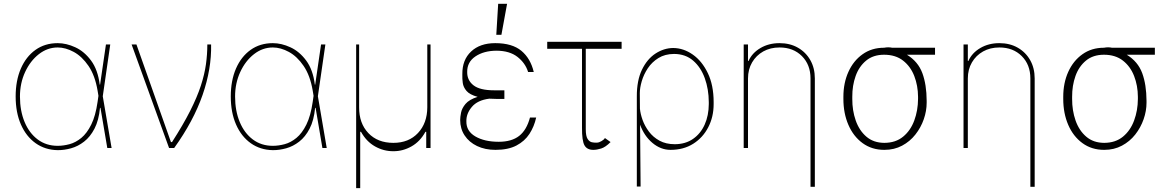

<svg xmlns="http://www.w3.org/2000/svg" viewBox="-20 -780 6161 1012"><path d="M284.1 11.4Q217.7 10.3 167.8 -25.2Q117.9 -60.7 90.2 -123.9Q62.5 -187.1 62.5 -271.3Q62.5 -355.1 89.8 -418.3Q117.2 -481.5 166.9 -517Q216.6 -552.6 284.1 -552.6Q329.5 -552.6 377 -530.7Q424.4 -508.9 460 -460.8Q495.7 -412.6 505.7 -333.8H507.5L538.4 -545.5H561.1L521.7 -272.7L568.2 0H545.5L509.6 -211.6H507.1Q500.7 -145.6 478.2 -102.1Q455.6 -58.6 423.3 -33.6Q391 -8.5 354.6 1.6Q318.2 11.7 284.1 11.4ZM498.9 -274.9 494.3 -302.6Q480.8 -382.1 446.6 -432.4Q412.3 -482.6 369 -506.2Q325.6 -529.8 284.1 -529.8Q230.1 -529.8 184.8 -494.5Q139.6 -459.2 112.4 -400.4Q85.2 -341.6 85.2 -271.3Q85.2 -195.7 109.7 -136.9Q134.2 -78.1 179 -44.7Q223.7 -11.4 284.1 -11.4Q314.3 -11.4 346.6 -20.1Q378.9 -28.8 408.6 -53.1Q438.2 -77.4 460.9 -123.2Q483.7 -169 494.3 -242.9Z M871.1 0 673.7 -545.5H699.2L881 -31.2H886.7Q945.7 -122.9 982.4 -195.7Q1019.2 -268.5 1038.7 -328.5Q1058.2 -388.5 1065.5 -441.2Q1072.8 -494 1072.8 -545.5H1092.7Q1095.5 -417.3 1047.8 -279.7Q1000 -142 898.1 0Z M1418 11.4Q1351.6 10.3 1301.7 -25.2Q1251.8 -60.7 1224.1 -123.9Q1196.4 -187.1 1196.4 -271.3Q1196.4 -355.1 1223.7 -418.3Q1251.1 -481.5 1300.8 -517Q1350.5 -552.6 1418 -552.6Q1463.4 -552.6 1510.8 -530.7Q1558.2 -508.9 1593.9 -460.8Q1629.6 -412.6 1639.6 -333.8H1641.3L1672.2 -545.5H1695L1655.5 -272.7L1702.1 0H1679.3L1643.5 -211.6H1641Q1634.6 -145.6 1612 -102.1Q1589.5 -58.6 1557.2 -33.6Q1524.9 -8.5 1488.5 1.6Q1452.1 11.7 1418 11.4ZM1632.8 -274.9 1628.2 -302.6Q1614.7 -382.1 1580.4 -432.4Q1546.2 -482.6 1502.8 -506.2Q1459.5 -529.8 1418 -529.8Q1364 -529.8 1318.7 -494.5Q1273.4 -459.2 1246.3 -400.4Q1219.1 -341.6 1219.1 -271.3Q1219.1 -195.7 1243.6 -136.9Q1268.1 -78.1 1312.9 -44.7Q1357.6 -11.4 1418 -11.4Q1448.2 -11.4 1480.5 -20.1Q1512.8 -28.8 1542.4 -53.1Q1572.1 -77.4 1594.8 -123.2Q1617.5 -169 1628.2 -242.9Z M1857.2 211.6V-545.5H1872.9V-214.5Q1872.5 -130 1921.5 -78.5Q1970.5 -27 2053.3 -27Q2134.6 -27 2183.2 -79Q2231.9 -131 2232.2 -214.5V-545.5H2249.3V0H2226.6V-85.2H2222.3Q2194.2 -33.7 2148.6 -8.2Q2103 17.4 2053.3 17Q2002.5 17.4 1956.9 -8.2Q1911.2 -33.7 1882.8 -85.2H1878.6V211.6Z M2638.5 -258.5H2600.1Q2578.1 -258.5 2558.9 -259.9Q2496.8 -252.1 2467 -216.4Q2437.1 -180.8 2438.2 -140.6Q2437.1 -89.1 2485.4 -60.9Q2533.7 -32.7 2608.7 -32.7Q2676.8 -32.7 2716.4 -63.7Q2756 -94.8 2773.4 -160.5H2806.1Q2795.8 -113.3 2770.8 -74.6Q2745.7 -35.9 2702.1 -13Q2658.4 9.9 2591.6 9.9Q2536.6 9.9 2494.5 -10.3Q2452.4 -30.5 2429 -66.1Q2405.5 -101.6 2405.5 -147.7Q2405.5 -162.3 2410 -185.7Q2414.4 -209.2 2433.6 -232.2Q2452.8 -255.3 2497.5 -269.5Q2456 -280.9 2439.1 -300.6Q2422.2 -320.3 2419.2 -342.7Q2416.2 -365.1 2416.9 -384.6Q2416.9 -387.8 2416.9 -389.2Q2416.2 -464.5 2463.1 -508.5Q2509.9 -552.6 2590.2 -552.6Q2679.7 -552.6 2728.2 -512.1Q2776.6 -471.6 2793.3 -400.6H2763.5Q2749.3 -447.1 2707.9 -479.8Q2666.5 -512.4 2597.3 -512.8Q2529.8 -512.4 2485.8 -482.6Q2441.8 -452.8 2442.5 -400.6Q2441.8 -356.9 2475.7 -330.4Q2509.6 -304 2584.5 -304H2638.5ZM2595.9 -596.6 2605.8 -759.9H2652.7L2622.9 -596.6Z M3256.4 -559.7V-522.7H3067.5V-99.4Q3067.5 -62.5 3077.2 -47.6Q3087 -32.7 3099.8 -30.2Q3112.6 -27.7 3122.5 -28.1Q3126.8 -28.4 3128.6 -28.4Q3137.8 -28.8 3151.3 -36.8Q3164.8 -44.7 3168.3 -52.6L3198.2 -31.2Q3171.5 -4.3 3148.6 2.8Q3125.7 9.9 3107.2 9.9Q3074.2 9.9 3060.7 -14Q3047.2 -38 3047.6 -106.5V-522.7H2864.3V-559.7Z M3336.6 203.1V-271.3Q3336.3 -355.8 3363.6 -412.5Q3391 -469.1 3435.2 -497.9Q3479.4 -526.6 3528.4 -527Q3582.7 -526.6 3631.4 -492.5Q3680 -458.5 3710.8 -394.7Q3741.5 -331 3741.5 -241.5V-231.5Q3741.5 -164.1 3713.2 -109.4Q3685 -54.7 3634.1 -22.4Q3583.1 9.9 3514.2 9.9Q3462.7 9.9 3419 -26.6Q3375.4 -63.2 3353.7 -122.9L3356.5 203.1ZM3353 -207Q3355.5 -179.7 3367 -147.5Q3378.6 -115.4 3400.4 -86.3Q3422.2 -57.2 3456.1 -38.5Q3490.1 -19.9 3536.9 -19.9Q3593 -20.2 3632.8 -47.8Q3672.6 -75.3 3694.1 -123Q3715.6 -170.8 3715.9 -231.5V-241.5Q3715.6 -310 3694.8 -367.7Q3674 -425.4 3633.5 -460.4Q3593 -495.4 3532.7 -495.7Q3484.7 -495.4 3450.5 -474.1Q3416.2 -452.8 3394.5 -420.1Q3372.9 -387.4 3362.6 -352.1Q3352.3 -316.8 3352.3 -288.4Z M3922.6 -366.5V0H3899.9V-545.5H3922.6V-458.8H3925.4Q3944.6 -501.4 3988.5 -527Q4032.3 -552.6 4088.8 -552.6Q4143.5 -552.6 4185.4 -528.8Q4227.3 -505 4251.1 -463.1Q4274.9 -421.2 4274.9 -366.5V204.5H4252.1V-366.5Q4252.1 -438.9 4206.7 -484.4Q4161.2 -529.8 4088.8 -529.8Q4040.5 -529.8 4003 -508.9Q3965.6 -487.9 3944.1 -451Q3922.6 -414.1 3922.6 -366.5Z M4425.4 -258.5V-269.9Q4425.4 -342.7 4451.9 -401.3Q4478.3 -459.9 4526.6 -494.1Q4574.9 -528.4 4639.9 -528.4Q4662.6 -532.7 4682.2 -528.4H4908.4V-491.5H4760.3Q4819.2 -455.3 4841.6 -394.5Q4864 -333.8 4864.3 -248.6V-238.6Q4864.3 -195.3 4849.1 -151.5Q4833.8 -107.6 4805 -71Q4776.3 -34.4 4734.9 -12.3Q4693.5 9.9 4641.3 9.9Q4575.3 9.9 4526.6 -25.6Q4478 -61.1 4451.7 -122Q4425.4 -182.9 4425.4 -258.5ZM4472.3 -269.9V-258.5Q4471.9 -197.8 4490.4 -144.9Q4508.9 -92 4546.5 -59.7Q4584.2 -27.3 4641.3 -27Q4701 -27.3 4740.2 -59.7Q4779.5 -92 4799 -144.9Q4818.5 -197.8 4818.9 -258.5V-269.9Q4818.5 -328.8 4799 -379.3Q4779.5 -429.7 4739.9 -460.6Q4700.3 -491.5 4639.9 -491.5Q4582.7 -491.5 4545.3 -460.6Q4507.8 -429.7 4489.9 -379.3Q4471.9 -328.8 4472.3 -269.9Z M5081.3 -366.5V0H5058.6V-545.5H5081.3V-458.8H5084.2Q5103.3 -501.4 5147.2 -527Q5191.1 -552.6 5247.5 -552.6Q5302.2 -552.6 5344.1 -528.8Q5386 -505 5409.8 -463.1Q5433.6 -421.2 5433.6 -366.5V204.5H5410.9V-366.5Q5410.9 -438.9 5365.4 -484.4Q5320 -529.8 5247.5 -529.8Q5199.2 -529.8 5161.8 -508.9Q5124.3 -487.9 5102.8 -451Q5081.3 -414.1 5081.3 -366.5Z M5584.2 -258.5V-269.9Q5584.2 -342.7 5610.6 -401.3Q5637.1 -459.9 5685.4 -494.1Q5733.7 -528.4 5798.7 -528.4Q5821.4 -532.7 5840.9 -528.4H6067.1V-491.5H5919Q5978 -455.3 6000.4 -394.5Q6022.7 -333.8 6023.1 -248.6V-238.6Q6023.1 -195.3 6007.8 -151.5Q5992.5 -107.6 5963.8 -71Q5935 -34.4 5893.6 -12.3Q5852.3 9.9 5800.1 9.9Q5734 9.9 5685.4 -25.6Q5636.7 -61.1 5610.4 -122Q5584.2 -182.9 5584.2 -258.5ZM5631 -269.9V-258.5Q5630.7 -197.8 5649.1 -144.9Q5667.6 -92 5705.3 -59.7Q5742.9 -27.3 5800.1 -27Q5859.7 -27.3 5899 -59.7Q5938.2 -92 5957.7 -144.9Q5977.3 -197.8 5977.6 -258.5V-269.9Q5977.3 -328.8 5957.7 -379.3Q5938.2 -429.7 5898.6 -460.6Q5859 -491.5 5798.7 -491.5Q5741.5 -491.5 5704 -460.6Q5666.5 -429.7 5648.6 -379.3Q5630.7 -328.8 5631 -269.9Z"/></svg>

Font: Inter Thin BETA
Style: Regular
Weight: 100
Designer: Rasmus Andersson
Foundry: rsms
Version: Version 3.011;git-f93a4a705